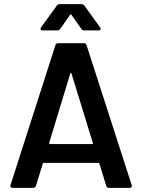

<svg xmlns="http://www.w3.org/2000/svg" viewBox="-20 -909 688 929"><path d="M507 0Q497 0 494 -10L461 -117Q459 -121 456 -121H192Q189 -121 187 -117L154 -10Q151 0 141 0H41Q35 0 32.5 -3Q30 -6 30 -9Q30 -11 31 -14L248 -690Q251 -700 261 -700H386Q396 -700 399 -690L617 -14Q618 -12 618 -9Q618 0 607 0ZM218 -218Q218 -217 218 -216Q218 -212 222 -212H425Q430 -212 430 -215Q430 -217 429 -218L326 -553Q325 -557 323 -557Q321 -557 320 -553ZM187 -762Q179 -762 177.5 -765Q176 -768 176 -770Q176 -773 179 -777L255 -882Q260 -889 269 -889H374Q383 -889 388 -882L464 -777Q467 -773 467 -769Q467 -762 457 -762H387Q378 -762 373 -770L326 -837Q324 -839 322 -839Q320 -839 319 -837L272 -770Q267 -762 258 -762Z"/></svg>

Font: LinhAnh SemBd
Style: Regular
Weight: 600
Monospace: yes
Designer: Jeremy Tribby
Foundry: Tribby Type
Version: Version 1.408